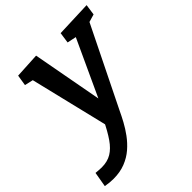

<svg xmlns="http://www.w3.org/2000/svg" viewBox="-266 -673 1051 1051"><g transform="rotate(-45 260.0 -147.5)"><path d="M-55 235 -40 148Q-27 149 -16 150Q-5 151 5 151Q50 151 81.5 132Q113 113 140 74Q167 35 196 -25L190 17L74 -463L84 -452L27 -465L37 -528L184 -536L269 -77L238 -83L414 -464L419 -452L357 -465L366 -528L575 -536L566 -473L505 -455L524 -466L295 -1Q282 27 264.5 59.5Q247 92 223.5 124Q200 156 169.5 182.5Q139 209 98.5 225Q58 241 7 241Q-23 241 -55 235Z"/></g></svg>

Font: Bitter Thin SemiBold
Style: Italic
Weight: 600
Italic angle: -9°
Version: Version 2.002